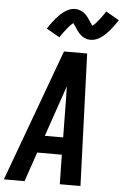

<svg xmlns="http://www.w3.org/2000/svg" viewBox="-82 -1020 684 1064"><g transform="rotate(5 260.0 -488.0)"><path d="M-19 0 161 -490 251 -735H380L407 0H292L289 -164H152L96 0ZM186 -260H288L285 -490Q284 -504 284 -517.5Q284 -531 284 -544Q279 -531 274.5 -517.5Q270 -504 265 -490ZM219 -811 145 -853Q157 -871 167.5 -885.5Q178 -900 188.5 -912Q199 -924 209 -934Q219 -944 232.5 -953.5Q246 -963 261 -969Q276 -975 292 -975Q301 -975 309.5 -973Q318 -971 327 -967Q336 -963 342.5 -958Q349 -953 355.5 -946Q362 -939 367 -932Q372 -925 376 -918.5Q380 -912 385.5 -904.5Q391 -897 395 -891Q399 -893 404.5 -898Q410 -903 413 -906.5Q416 -910 419.5 -914.5Q423 -919 427.5 -924Q432 -929 436 -934.5Q440 -940 445 -946.5Q450 -953 455 -960.5Q460 -968 465 -976L539 -934Q527 -916 516.5 -901.5Q506 -887 495.5 -875Q485 -863 475 -853Q465 -843 452 -833.5Q439 -824 423.5 -818Q408 -812 392 -812Q383 -812 374.5 -814Q366 -816 357 -820Q348 -824 341.5 -829Q335 -834 328.5 -841Q322 -848 317 -855Q312 -862 308 -868.5Q304 -875 298 -883.5Q292 -892 289 -896Q285 -893 280 -888.5Q275 -884 271.5 -880.5Q268 -877 264.5 -872.5Q261 -868 257 -863Q253 -858 248.5 -852.5Q244 -847 239 -840.5Q234 -834 229 -826.5Q224 -819 219 -811Z"/></g></svg>

Font: Iosevka SS04
Style: Bold Italic
Weight: 700
Italic angle: -9°
Monospace: yes
Designer: Belleve Invis
Foundry: Belleve Invis
Version: Version 19.0.0; ttfautohint (v1.8.4)